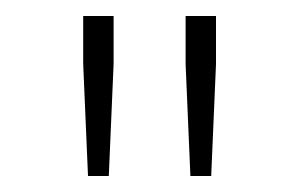

<svg xmlns="http://www.w3.org/2000/svg" viewBox="-20 -714 376 240"><path d="M90 -494 84 -634V-694H122V-634L116 -494ZM218 -494 212 -634V-694H250V-634L244 -494Z"/></svg>

Font: Assistant ExtraLight ExtraLight
Style: Regular
Weight: 250
Version: Version 3.000